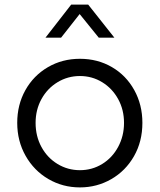

<svg xmlns="http://www.w3.org/2000/svg" viewBox="-20 -804 695 836"><path d="M55 -269Q55 -348 90.5 -411.5Q126 -475 188.5 -511.5Q251 -548 328 -548Q405 -548 467 -512Q529 -476 564.5 -412Q600 -348 600 -269Q600 -188 563.5 -124Q527 -60 464.5 -24Q402 12 328 12Q253 12 190.5 -24.5Q128 -61 91.5 -125.5Q55 -190 55 -269ZM520 -269Q520 -326 494.5 -372.5Q469 -419 425 -446Q381 -473 328 -473Q275 -473 230.5 -446Q186 -419 160.5 -372.5Q135 -326 135 -269Q135 -211 160.5 -164Q186 -117 230.5 -90Q275 -63 328 -63Q381 -63 425 -90Q469 -117 494.5 -164.5Q520 -212 520 -269ZM290 -784H364L478 -640H410L304 -771H349L246 -640H178Z"/></svg>

Font: Trafiko Sans Variable
Style: Regular
Weight: 400
Designer: Gumpita Rahayu / Trafiko
Foundry: Tokotype / Trafiko
Version: Version 0.001;FEAKit 1.0